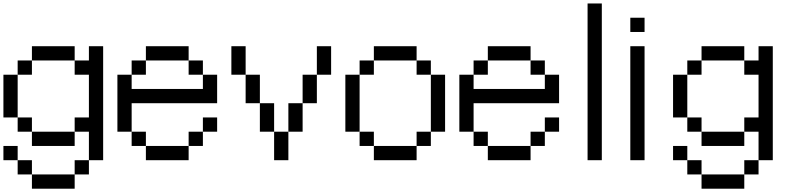

<svg xmlns="http://www.w3.org/2000/svg" viewBox="-20 -937 4623 1123"><path d="M0 0V-83.3H83.3V0ZM0 -250V-500H83.3V-250ZM166.7 -166.7H83.3V-250H166.7ZM166.7 -83.3V-166.7H416.7V-83.3ZM166.7 0V83.3H83.3V0ZM166.7 83.3H416.7V166.7H166.7ZM166.7 -583.3V-500H83.3V-583.3ZM166.7 -666.7H416.7V-583.3H166.7ZM500 -166.7H416.7V-250H500V-500H416.7V-583.3H500V-666.7H583.3V0H500ZM500 0V83.3H416.7V0Z M666.7 -166.7V-500H750V-416.7H1166.7V-500H1250V-333.3H750V-166.7ZM833.3 -166.7V-83.3H750V-166.7ZM833.3 -83.3H1083.3V0H833.3ZM833.3 -583.3V-500H750V-583.3ZM833.3 -666.7H1083.3V-583.3H833.3ZM1166.7 -166.7V-83.3H1083.3V-166.7ZM1166.7 -250H1250V-166.7H1166.7ZM1166.7 -583.3V-500H1083.3V-583.3Z M1333.3 -500V-666.7H1416.7V-500ZM1416.7 -333.3V-500H1500V-333.3ZM1500 -166.7V-333.3H1583.3V-166.7ZM1583.3 -166.7H1666.7V0H1583.3ZM1666.7 -166.7V-333.3H1750V-166.7ZM1750 -333.3V-500H1833.3V-333.3ZM1833.3 -500V-666.7H1916.7V-500Z M2000 -166.7V-500H2083.3V-166.7ZM2083.3 -166.7H2166.7V-83.3H2083.3ZM2083.3 -500V-583.3H2166.7V-500ZM2166.7 -83.3H2416.7V0H2166.7ZM2166.7 -583.3V-666.7H2416.7V-583.3ZM2416.7 -83.3V-166.7H2500V-83.3ZM2416.7 -583.3H2500V-500H2416.7ZM2500 -166.7V-500H2583.3V-166.7Z M2666.7 -166.7V-500H2750V-416.7H3166.7V-500H3250V-333.3H2750V-166.7ZM2833.3 -166.7V-83.3H2750V-166.7ZM2833.3 -83.3H3083.3V0H2833.3ZM2833.3 -583.3V-500H2750V-583.3ZM2833.3 -666.7H3083.3V-583.3H2833.3ZM3166.7 -166.7V-83.3H3083.3V-166.7ZM3166.7 -250H3250V-166.7H3166.7ZM3166.7 -583.3V-500H3083.3V-583.3Z M3416.7 -916.7H3500V0H3416.7Z M3666.7 0V-666.7H3750V0ZM3666.7 -750V-833.3H3750V-750Z M3916.7 0V-83.3H4000V0ZM3916.7 -250V-500H4000V-250ZM4083.3 -166.7H4000V-250H4083.3ZM4083.3 -83.3V-166.7H4333.3V-83.3ZM4083.3 0V83.3H4000V0ZM4083.3 83.3H4333.3V166.7H4083.3ZM4083.3 -583.3V-500H4000V-583.3ZM4083.3 -666.7H4333.3V-583.3H4083.3ZM4416.7 -166.7H4333.3V-250H4416.7V-500H4333.3V-583.3H4416.7V-666.7H4500V0H4416.7ZM4416.7 0V83.3H4333.3V0Z"/></svg>

Font: Galmuri11 Regular
Style: Regular
Weight: 400
Designer: Minseo Lee (Quiple)
Version: Version 2.356;hotconv 1.1.0;makeotfexe 2.6.0 DEVELOPMENT